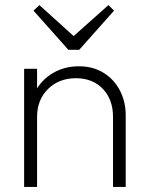

<svg xmlns="http://www.w3.org/2000/svg" viewBox="-20 -736 581 756"><path d="M75 0V-465H126V-388Q151 -428 194 -451.5Q237 -475 291 -475Q346 -475 387.5 -449.5Q429 -424 452 -380Q475 -336 475 -282V0H425V-276Q425 -344 385 -386Q345 -428 279 -428Q212 -428 169 -385.5Q126 -343 126 -276V0ZM407 -716 429 -694 292 -540H249L112 -694L135 -716L270 -594Z"/></svg>

Font: Outfit ExtraLight
Style: Regular
Weight: 200
Designer: Rodrigo Fuenzalida
Foundry: fragTYPE
Version: Version 1.100; ttfautohint (v1.8.4.7-5d5b);gftools[0.9.27]